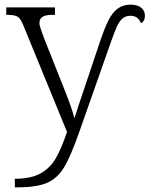

<svg xmlns="http://www.w3.org/2000/svg" viewBox="-20 -568 650 828"><path d="M44 203Q112 203 153.5 180.5Q195 158 219.5 116.5Q244 75 269 1L83 -453Q70 -486 57.5 -495Q45 -504 11 -504H7V-536H217V-504H205Q177 -504 163.5 -495.5Q150 -487 150 -468Q150 -457 161 -428Q172 -399 174 -393L242 -222Q290 -104 301 -58Q321 -121 345 -191L411 -388Q431 -447 447.5 -480Q464 -513 487 -530.5Q510 -548 544 -548Q572 -548 588.5 -535Q605 -522 605 -500Q605 -477 588 -468Q575 -500 543 -500Q521 -500 507 -487Q493 -474 484 -453.5Q475 -433 458 -386L324 -5Q286 104 257 152.5Q228 201 183 220.5Q138 240 51 240H44Z"/></svg>

Font: Noto Serif Light
Style: Regular
Weight: 300
Designer: Monotype Design Team
Foundry: Monotype Imaging Inc.
Version: Version 1.001